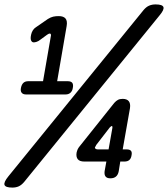

<svg xmlns="http://www.w3.org/2000/svg" viewBox="-96 -800 762 870"><path d="M-40 50Q-71 50 -75.5 38Q-80 26 -58 -1L555 -755Q567 -769 580 -774.5Q593 -780 609 -780Q640 -780 644.5 -768Q649 -756 626 -729L13 25Q1 39 -11.5 44.5Q-24 50 -40 50ZM378 -24 386 -68H286Q265 -68 256.5 -78.5Q248 -89 251 -108Q253 -117 256 -123.5Q259 -130 264 -136L422 -334Q430 -343 438.5 -347.5Q447 -352 460 -352Q479 -352 487.5 -341.5Q496 -331 493 -310L460 -123H478Q492 -123 497.5 -116.5Q503 -110 500 -96Q498 -82 490 -75Q482 -68 468 -68H449L442 -24Q439 -8 429.5 0Q420 8 404 8Q389 8 382.5 0Q376 -8 378 -24ZM22 -372Q8 -372 2 -380Q-4 -388 -1 -402Q2 -417 10 -424.5Q18 -432 32 -432H99L134 -634Q136 -641 134.5 -644.5Q133 -648 130 -648Q128 -648 125 -647L118 -643L88 -621Q78 -613 70 -610.5Q62 -608 57 -608Q49 -608 45 -616.5Q41 -625 45 -643Q47 -653 52.5 -662Q58 -671 66 -676L121 -714Q134 -722 145 -724.5Q156 -727 170 -727Q192 -727 201 -716Q210 -705 206 -682L163 -432H211Q226 -432 231.5 -424.5Q237 -417 234 -402Q232 -388 223.5 -380Q215 -372 201 -372ZM396 -123 413 -219Q414 -225 413 -227Q412 -229 410 -229Q409 -229 407 -227.5Q405 -226 401 -222L340 -143Q338 -140 337 -137L334 -132Q334 -128 337.5 -125.5Q341 -123 348 -123Z"/></svg>

Font: Maple Mono Medium
Style: Italic
Weight: 500
Italic angle: -10°
Monospace: yes
Designer: subframe7536
Version: Version 7.000